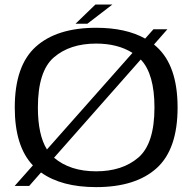

<svg xmlns="http://www.w3.org/2000/svg" viewBox="-20 -800 784 826"><path d="M43 0 121.5 -88.5Q43.5 -170.5 43.5 -337.5Q43.5 -517.5 134 -599Q224.5 -680.5 393.5 -680.5Q521.5 -680.5 604.5 -634L640 -674H700L642.5 -608.5Q648 -604 653.5 -599Q744 -517.5 744 -337.5Q744 -157.5 653.5 -76.2Q563 5 393.5 5Q244.5 5 156.5 -58L105.5 0ZM393.5 -63Q506.5 -63 575.5 -122.5Q644.5 -182 644.5 -337.5Q644.5 -482.5 585.5 -544L212.5 -121.5Q281.5 -63 393.5 -63ZM182 -157 550 -572.5Q486.5 -612.5 393.5 -612.5Q280.5 -612.5 211.8 -553.2Q143 -494 143 -337.5Q143 -219.5 182 -157ZM305 -698 390.5 -780.5H463.5L356 -698Z"/></svg>

Font: Anybody ExtraExpanded
Style: Regular
Weight: 400
Width: 8
Designer: Tyler Finck
Foundry: Etcetera Type Company
Version: Version 1.010; ttfautohint (v1.8.3) -l 8 -r 50 -G 200 -x 14 